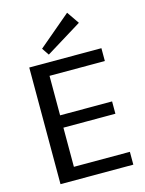

<svg xmlns="http://www.w3.org/2000/svg" viewBox="-138 -1032 842 1113"><g transform="rotate(-15 283.0 -475.0)"><path d="M161 -77H520V0H83V-700H516V-623H161L184 -683V-348L161 -386H496V-312H161L184 -350V-17ZM428 -876 212 -743 183 -786 377 -950Z"/></g></svg>

Font: Pathway Extreme 28pt Medium
Style: Regular
Weight: 500
Designer: Eduardo Rodriguez Tunni
Foundry: Eduardo Rodriguez Tunni
Version: Version 1.001;gftools[0.9.26]